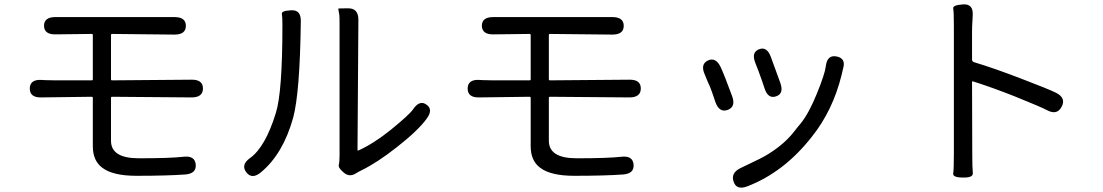

<svg xmlns="http://www.w3.org/2000/svg" viewBox="-20 -788 5040 877"><path d="M603 15Q495 15 447 -22Q404 -54 404 -120V-341Q404 -346 399 -346L168 -343Q116 -342 116 -384Q117 -426 170 -423L184 -422Q209 -421 234 -421H399Q404 -421 404 -426V-628Q404 -633 399 -633L234 -631Q182 -630 181 -670Q181 -710 233 -710H777Q829 -710 829 -670Q829 -630 777 -630L492 -633Q487 -633 487 -628V-426Q487 -421 492 -421L854 -424Q907 -425 907 -384Q907 -343 855 -343L492 -346Q487 -346 487 -341V-145Q487 -65 614 -65Q757 -65 818 -72Q870 -78 874 -37Q878 5 826 9Q742 15 603 15Z M1172 -1Q1131 33 1105 -1Q1079 -35 1122 -66Q1192 -116 1240 -272Q1270 -366 1270 -674Q1270 -710 1267.5 -724.5Q1265 -739 1310 -741Q1355 -744 1354 -691Q1350 -365 1319 -250Q1273 -85 1172 -1ZM1607 3Q1577 23 1551 1Q1524 -21 1527.5 -35Q1531 -49 1531 -77V-676Q1531 -710 1530 -719Q1525 -747 1525 -748.5Q1525 -750 1571 -750Q1617 -750 1617 -698L1613 -104Q1613 -99 1618 -101Q1688 -133 1765 -195Q1851 -265 1867 -289Q1897 -333 1928 -310Q1960 -288 1929 -246Q1891 -193 1793 -116Q1704 -46 1633 -11Q1611 0 1607 3Z M2603 15Q2495 15 2447 -22Q2404 -54 2404 -120V-341Q2404 -346 2399 -346L2168 -343Q2116 -342 2116 -384Q2117 -426 2170 -423L2184 -422Q2209 -421 2234 -421H2399Q2404 -421 2404 -426V-628Q2404 -633 2399 -633L2234 -631Q2182 -630 2181 -670Q2181 -710 2233 -710H2777Q2829 -710 2829 -670Q2829 -630 2777 -630L2492 -633Q2487 -633 2487 -628V-426Q2487 -421 2492 -421L2854 -424Q2907 -425 2907 -384Q2907 -343 2855 -343L2492 -346Q2487 -346 2487 -341V-145Q2487 -65 2614 -65Q2757 -65 2818 -72Q2870 -78 2874 -37Q2878 5 2826 9Q2742 15 2603 15Z M3394 63Q3344 82 3331 42Q3317 2 3362 -20L3449 -62Q3471 -73 3492 -86Q3562 -130 3605 -184Q3621 -205 3638 -225Q3675 -271 3711.5 -361Q3748 -451 3752 -485Q3758 -539 3802 -530Q3845 -521 3831 -475Q3830 -470 3824 -445Q3784 -283 3688 -163Q3562 -2 3394 63ZM3304 -286Q3266 -272 3248 -321L3232 -368Q3224 -392 3213 -414L3199 -448Q3178 -495 3214 -512Q3250 -528 3272 -481Q3290 -442 3324 -349Q3342 -300 3304 -286ZM3525 -348Q3488 -335 3472 -385L3461 -418Q3453 -442 3444 -465L3430 -501Q3411 -549 3447 -563Q3483 -577 3501 -528L3544 -410Q3562 -360 3525 -348Z M4379 23Q4331 23 4334 4Q4337 -15 4337 -88V-670Q4337 -733 4334 -749Q4331 -765 4379 -768Q4427 -771 4423 -717L4422 -695Q4420 -670 4420 -645V-516Q4420 -507 4429 -504Q4522 -476 4644 -429Q4770 -381 4804 -364Q4851 -340 4829 -300Q4808 -260 4762 -285Q4736 -299 4617 -347Q4511 -389 4425 -416Q4420 -418 4420 -413L4421 -88Q4421 -20 4423.5 2Q4426 24 4379 23Z"/></svg>

Font: Resource Han Rounded CN
Style: Regular
Weight: 400
Designer: Cyano Hao (round all glyphs); Ryoko NISHIZUKA  (kana, bopomofo & ideographs); Paul D. Hunt (Latin, Greek & Cyrillic); Sa
Foundry: Cyano Hao
Version: 0.990